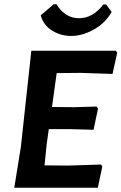

<svg xmlns="http://www.w3.org/2000/svg" viewBox="-20 -881 570 901"><path d="M478 -860 504 -825Q475 -774 424 -744.5Q373 -715 322.5 -712.5Q272 -710 228.5 -735Q185 -760 171 -809L232 -861H245Q285 -796 350 -795.5Q415 -795 465 -860ZM454 -109 460 -99 439 0H47L78 -192L127 -643H524L530 -633L508 -534L359 -539L246 -538L224 -379L331 -378L433 -381L440 -371L419 -272L309 -275H209L199 -204L189 -105L301 -104Z"/></svg>

Font: Alegreya Sans SC
Style: Bold Italic
Weight: 700
Italic angle: -7°
Designer: Juan Pablo del Peral
Foundry: Huerta Tipografica
Version: Version 2.007